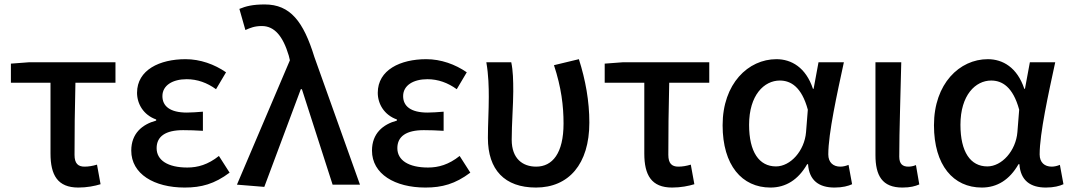

<svg xmlns="http://www.w3.org/2000/svg" viewBox="-20 -830 4812 863"><path d="M332 13C371 13 406 6 432 -2L416 -90C396 -84 378 -81 360 -81C331 -81 315 -95 315 -134C315 -230 316 -343 319 -458H499V-550H109L29 -544V-458H207V-140C207 -43 239 13 332 13Z M810 13C885 13 944 -3 1012 -54L964 -129C915 -90 869 -77 822 -77C734 -77 684 -110 684 -164C684 -217 724 -245 803 -245C831 -245 860 -244 892 -242V-328C865 -326 842 -324 820 -324C744 -324 710 -353 710 -398C710 -447 757 -474 819 -474C867 -474 911 -458 951 -429L996 -505C944 -541 880 -564 814 -564C698 -564 596 -516 596 -413C596 -363 625 -313 682 -293V-288C619 -271 570 -230 570 -153C570 -48 673 13 810 13Z M1168 10 1332 -429H1337L1475 0H1598L1393 -574C1344 -733 1285 -810 1170 -810C1115 -810 1085 -802 1056 -790L1083 -695C1105 -705 1125 -713 1157 -713C1214 -713 1252 -667 1278 -580L1283 -559L1045 0Z M1892 13C1967 13 2026 -3 2094 -54L2046 -129C1997 -90 1951 -77 1904 -77C1816 -77 1766 -110 1766 -164C1766 -217 1806 -245 1885 -245C1913 -245 1942 -244 1974 -242V-328C1947 -326 1924 -324 1902 -324C1826 -324 1792 -353 1792 -398C1792 -447 1839 -474 1901 -474C1949 -474 1993 -458 2033 -429L2078 -505C2026 -541 1962 -564 1896 -564C1780 -564 1678 -516 1678 -413C1678 -363 1707 -313 1764 -293V-288C1701 -271 1652 -230 1652 -153C1652 -48 1755 13 1892 13Z M2389 13C2536 13 2629 -92 2629 -279C2629 -375 2612 -470 2582 -564L2470 -537C2503 -437 2513 -354 2513 -275C2513 -141 2463 -81 2390 -81C2330 -81 2280 -116 2280 -202C2280 -271 2287 -363 2287 -419C2287 -469 2286 -512 2278 -550H2166C2176 -492 2177 -438 2177 -394C2177 -332 2173 -271 2173 -210C2173 -67 2248 13 2389 13Z M3001 13C3040 13 3075 6 3101 -2L3085 -90C3065 -84 3047 -81 3029 -81C3000 -81 2984 -95 2984 -134C2984 -230 2985 -343 2988 -458H3168V-550H2778L2698 -544V-458H2876V-140C2876 -43 2908 13 3001 13Z M3443 13C3512 13 3568 -22 3608 -92H3612C3617 -18 3662 13 3731 13C3767 13 3793 6 3810 -2L3794 -89C3782 -84 3769 -81 3757 -81C3726 -81 3703 -99 3703 -136C3703 -231 3743 -411 3773 -550H3659L3637 -431H3634C3602 -527 3537 -564 3470 -564C3343 -564 3228 -454 3228 -267C3228 -87 3315 13 3443 13ZM3468 -82C3392 -82 3347 -147 3347 -269C3347 -403 3415 -468 3485 -468C3534 -468 3583 -440 3611 -337L3603 -236C3596 -152 3533 -82 3468 -82Z M4036 13C4072 13 4093 7 4112 -1L4097 -88C4085 -83 4073 -81 4063 -81C4037 -81 4022 -93 4022 -126C4022 -246 4028 -407 4031 -550H3915V-133C3915 -41 3945 13 4036 13Z M4393 13C4462 13 4518 -22 4558 -92H4562C4567 -18 4612 13 4681 13C4717 13 4743 6 4760 -2L4744 -89C4732 -84 4719 -81 4707 -81C4676 -81 4653 -99 4653 -136C4653 -231 4693 -411 4723 -550H4609L4587 -431H4584C4552 -527 4487 -564 4420 -564C4293 -564 4178 -454 4178 -267C4178 -87 4265 13 4393 13ZM4418 -82C4342 -82 4297 -147 4297 -269C4297 -403 4365 -468 4435 -468C4484 -468 4533 -440 4561 -337L4553 -236C4546 -152 4483 -82 4418 -82Z"/></svg>

Font: Genne Gothic Medium
Style: Regular
Weight: 500
Designer: Ryoko NISHIZUKA (kana & ideographs); Paul D. Hunt (Latin, Greek & Cyrillic); Wenlong ZHANG (bopomofo); Sandoll Communica
Foundry: Adobe Systems Incorporated
Version: Version 1.004;PS 1.004;hotconv 16.6.51;makeotf.lib2.5.65220